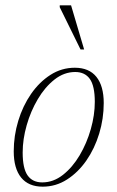

<svg xmlns="http://www.w3.org/2000/svg" viewBox="-20 -690 440 720"><path d="M260.5 -436Q314 -436 341.5 -401.8Q369 -367.5 369 -303.5Q369 -245 352 -189Q335 -133 304 -88.2Q273 -43.5 231.2 -16.8Q189.5 10 140 10Q87 10 59.2 -24.2Q31.5 -58.5 31.5 -122.5Q31.5 -181 48.5 -237Q65.5 -293 96.5 -337.8Q127.5 -382.5 169.2 -409.2Q211 -436 260.5 -436ZM138.5 -6Q180 -6 216 -34.2Q252 -62.5 278.8 -107.8Q305.5 -153 320.5 -205.8Q335.5 -258.5 335.5 -308Q335.5 -367.5 317 -393.8Q298.5 -420 262 -420Q220.5 -420 184.5 -391.8Q148.5 -363.5 121.8 -318.2Q95 -273 80 -220.2Q65 -167.5 65 -118Q65 -58.5 83.5 -32.2Q102 -6 138.5 -6ZM295.5 -504.5H282L204 -663V-670H246.5Z"/></svg>

Font: Newsreader 16pt ExtraLight
Style: Italic
Weight: 275
Italic angle: -17°
Designer: Hugues Gentile
Foundry: Production Type
Version: Version 1.003; ttfautohint (v1.8.3)